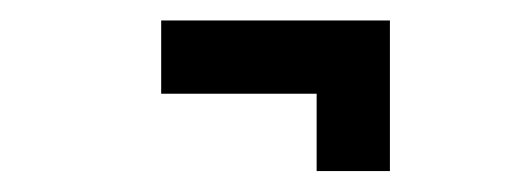

<svg xmlns="http://www.w3.org/2000/svg" viewBox="-20 -359 490 185"><path d="M355.7 -339.3V-194.2H285.1V-306.6L323.1 -268.7H135.3V-339.3Z"/></svg>

Font: League Mono Thin Condensed
Style: Regular
Weight: 100
Width: 1
Designer: Tyler Finck
Foundry: The League of Moveable Type / Tyler Finck
Version: Version 2.300;RELEASE